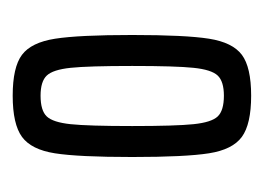

<svg xmlns="http://www.w3.org/2000/svg" viewBox="-78 -658 425 310"><g transform="rotate(90 135.0 -503.5)"><path d="M37 -504Q37 -590 43 -628Q49 -666 69 -681Q89 -696 135 -696Q181 -696 201.5 -681Q222 -666 228 -628Q234 -590 234 -504Q234 -417 228 -379Q222 -341 201.5 -326Q181 -311 135 -311Q89 -311 69 -326Q49 -341 43 -379.5Q37 -418 37 -504ZM184 -504Q184 -574 181 -603Q178 -632 168.5 -642Q159 -652 135 -652Q112 -652 102.5 -642Q93 -632 90 -603Q87 -574 87 -504Q87 -433 90 -404.5Q93 -376 102.5 -366Q112 -356 135 -356Q159 -356 168.5 -366Q178 -376 181 -404.5Q184 -433 184 -504Z"/></g></svg>

Font: Saira Ultra Condensed
Style: Regular
Weight: 400
Width: 1
Designer: Hector Gatti with collaboration of the Omnibus-Type team
Foundry: Omnibus-Type
Version: Version 1.001; ttfautohint (v1.8)